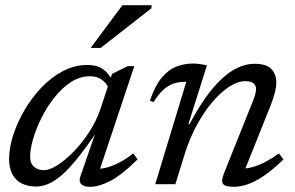

<svg xmlns="http://www.w3.org/2000/svg" viewBox="-20 -709 1136 739"><path d="M289.5 -30.5 350 -205H354.5Q311.5 -141 277.5 -99Q243.5 -57 215.8 -33.5Q188 -10 164.5 -0.5Q141 9 119 9Q88 9 64.5 -2.5Q41 -14 28 -37.5Q15 -61 15 -98Q15 -139 30.5 -187.8Q46 -236.5 73.8 -284.2Q101.5 -332 139.2 -371.8Q177 -411.5 222 -435.2Q267 -459 316 -459Q353 -459 375.8 -443.2Q398.5 -427.5 413 -397L399 -368.5Q389 -391 370.5 -403.2Q352 -415.5 326 -415.5Q287.5 -415.5 253 -393Q218.5 -370.5 189.8 -334.2Q161 -298 140 -256Q119 -214 107.5 -174.5Q96 -135 96 -106.5Q96 -80 110.8 -67Q125.5 -54 149.5 -54Q170.5 -54 200.8 -73Q231 -92 263 -124.8Q295 -157.5 322.8 -200Q350.5 -242.5 366.5 -289L411 -424.5L471.5 -454.5H497L357.5 -36.5L344.5 -60Q363 -57.5 387.2 -63.2Q411.5 -69 438.5 -83Q465.5 -97 493 -118.5L509.5 -95.5Q447.5 -34.5 403.8 -12.2Q360 10 328 10Q302.5 10 292.5 -0.5Q282.5 -11 289.5 -30.5ZM329 -524.5 451 -689H564L562.5 -677L367.5 -524.5Z M571 -316 557 -321.5Q576 -377.5 601.2 -408.5Q626.5 -439.5 657.5 -452Q688.5 -464.5 723.5 -464.5Q732.5 -464.5 741.2 -463.5Q750 -462.5 758.8 -461Q767.5 -459.5 776.5 -457.5L705 -231H709.5Q738 -285 767.8 -328Q797.5 -371 828.8 -401.2Q860 -431.5 893 -447.5Q926 -463.5 960 -463.5Q1005.5 -463.5 1024.5 -443.2Q1043.5 -423 1043.5 -391.5Q1043.5 -374 1037.8 -351.8Q1032 -329.5 1020 -299L915.5 -38L912.5 -60.5Q931.5 -60 954.2 -66.5Q977 -73 1002.2 -86.2Q1027.5 -99.5 1053.5 -118.5L1071 -95.5Q1029.5 -55 995 -31.8Q960.5 -8.5 932 0.8Q903.5 10 879.5 10Q847 10 838.5 -1Q830 -12 842.5 -43L952.5 -317.5Q959 -333.5 962.2 -345.2Q965.5 -357 965.5 -366.5Q965.5 -380 956 -388.2Q946.5 -396.5 923.5 -396.5Q894.5 -396.5 861.5 -374.8Q828.5 -353 796.2 -314.8Q764 -276.5 736.8 -226Q709.5 -175.5 691.5 -118L655 0H577.5L697 -394Q695.5 -394 693.8 -394Q692 -394 690.5 -394Q667.5 -394 647.2 -387Q627 -380 608.2 -363Q589.5 -346 571 -316Z"/></svg>

Font: Newsreader 14pt
Style: Italic
Weight: 400
Italic angle: -17°
Designer: Hugues Gentile
Foundry: Production Type
Version: Version 1.003